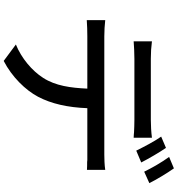

<svg xmlns="http://www.w3.org/2000/svg" viewBox="19 -917 962 1040"><g transform="rotate(90 500.0 -397.0)"><path d="M972 -725C954 -761 919 -820 892 -858L830 -832C858 -794 889 -740 910 -697L972 -725ZM860 -681C840 -720 806 -779 781 -815L720 -789C747 -751 776 -694 796 -654L860 -681ZM726 -739C695 -735 660 -733 629 -733H298C265 -733 234 -735 204 -739V-640C231 -642 265 -644 299 -644H629C652 -644 675 -643 697 -642L707 -641C714 -641 720 -640 726 -640V-739ZM504 -122C542 -194 562 -283 566 -389H818C828 -389 837 -389 847 -389L857 -388C872 -388 887 -388 900 -387V-486C874 -482 839 -481 818 -481H177C146 -481 117 -483 89 -486V-386C117 -388 147 -389 177 -389H460C456 -299 445 -217 402 -150C363 -89 295 -32 221 -2L310 64C397 19 468 -54 504 -122Z"/></g></svg>

Font: Glow Sans SC Normal Medium
Style: Regular
Weight: 600
Designer: Ryoko NISHIZUKA (kana, bopomofo & ideographs); Paul D. Hunt (Latin, Greek & Cyrillic); Sandoll Communications, Soo-young
Version: Version 0.93